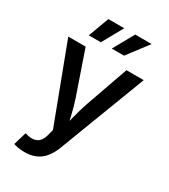

<svg xmlns="http://www.w3.org/2000/svg" viewBox="-231 -871 1044 1187"><g transform="rotate(30 290.5 -278.0)"><path d="M64 195.8 91.3 103.5 105 106.9Q132.8 114.3 155.3 110.8Q177.7 107.4 193.6 90.6Q209.5 73.7 217.8 40L228 2.4L21 -545.9H145L250 -241.2Q267.6 -189 279.3 -137.2Q291 -85.4 304.7 -33.2H271.5Q285.6 -85.4 298.6 -137.5Q311.5 -189.5 329.1 -241.2L436.5 -545.9H559.6L323.2 73.7Q306.6 117.2 282.2 147.2Q257.8 177.2 223.4 192.6Q189 208 142.6 208Q116.7 208 95.7 204.1Q74.7 200.2 64 195.8ZM212.9 -616.2H127L181.6 -763.7H294.9ZM378.4 -616.2H291L373 -763.7H490.7Z"/></g></svg>

Font: Inter
Style: 540
Weight: 540
Designer: Rasmus Andersson
Foundry: rsms
Version: Version 4.001;git-66647c0bb